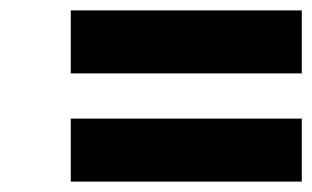

<svg xmlns="http://www.w3.org/2000/svg" viewBox="-20 -436 600 369"><path d="M560 -295C560 -295 560 -416 560 -416C560 -416 116 -416 116 -416C116 -416 116 -295 116 -295C116 -295 560 -295 560 -295ZM560 -87C560 -87 560 -208 560 -208C560 -208 116 -208 116 -208C116 -208 116 -87 116 -87C116 -87 560 -87 560 -87Z"/></svg>

Font: My Font
Style: Bold Italic
Weight: 500
Version: Version 0.001